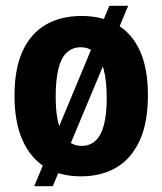

<svg xmlns="http://www.w3.org/2000/svg" viewBox="-20 -595 560 662"><path d="M98 47 357 -575H422L162 47ZM259 13Q187 13 136 -18.5Q85 -50 57.5 -112Q30 -174 30 -265Q30 -359 58.5 -420Q87 -481 139 -510.5Q191 -540 261 -540Q332 -540 383.5 -510Q435 -480 462.5 -419.5Q490 -359 490 -267Q490 -171 461 -109Q432 -47 380.5 -17Q329 13 259 13ZM262 -92Q290 -92 309.5 -110Q329 -128 338.5 -165Q348 -202 348 -257Q348 -315 338 -354Q328 -393 308 -412.5Q288 -432 258 -432Q230 -432 210.5 -414Q191 -396 181.5 -358Q172 -320 172 -262Q172 -176 195 -134Q218 -92 262 -92Z"/></svg>

Font: Bricolage Grotesque 36pt SemiCondensed
Style: Bold
Weight: 700
Width: 4
Designer: Mathieu Triay
Foundry: Atelier Triay
Version: Version 1.001;gftools[0.9.33.dev8+g029e19f]